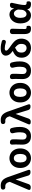

<svg xmlns="http://www.w3.org/2000/svg" viewBox="2169 -3021 866 5244"><g transform="rotate(-90 2602.0 -399.0)"><path d="M195 -50Q185 -22 161.5 -6.5Q138 9 109 7L81 5Q52 3 41 -15Q30 -33 42 -60L254 -557Q256 -560 256 -564.5Q256 -569 256 -573L253 -583Q240 -635 210.5 -661.5Q181 -688 143 -688Q133 -688 130 -688Q127 -688 124 -686Q97 -685 76.5 -694Q56 -703 48 -730Q41 -756 52.5 -779Q64 -802 91 -806Q96 -808 115 -810Q134 -812 160 -812Q253 -812 308.5 -754.5Q364 -697 401 -575L582 -61Q592 -33 580 -16.5Q568 0 539 0H511Q482 0 459 -17Q436 -34 428 -62L324 -401H320Z M903 14Q832 14 771 -20.5Q710 -55 673 -121Q636 -187 636 -280Q636 -373 673 -438.5Q710 -504 771 -539Q832 -574 903 -574Q974 -574 1035 -539Q1096 -504 1133 -438.5Q1170 -373 1170 -280Q1170 -187 1133 -121Q1096 -55 1035 -20.5Q974 14 903 14ZM903 -106Q962 -106 991 -153.5Q1020 -201 1020 -280Q1020 -359 991 -406.5Q962 -454 903 -454Q845 -454 816 -406.5Q787 -359 787 -280Q787 -200 816 -153Q845 -106 903 -106Z M1505 14Q1387 14 1330.5 -50Q1274 -114 1274 -220Q1274 -264 1276 -307Q1278 -350 1278 -393Q1278 -426 1277 -446.5Q1276 -467 1274 -496Q1272 -525 1287 -542.5Q1302 -560 1331 -560H1344Q1373 -560 1394 -542.5Q1415 -525 1417 -496Q1418 -486 1418.5 -464Q1419 -442 1419 -423Q1419 -398 1417.5 -362Q1416 -326 1414 -286Q1412 -246 1412 -209Q1412 -157 1439.5 -131.5Q1467 -106 1505 -106Q1554 -106 1582.5 -148.5Q1611 -191 1611 -284Q1611 -322 1608.5 -352Q1606 -382 1600.5 -412Q1595 -442 1586 -478Q1579 -507 1592.5 -528Q1606 -549 1634 -556L1650 -559Q1678 -565 1700 -552Q1722 -539 1728 -511Q1738 -474 1744 -441.5Q1750 -409 1753.5 -373.5Q1757 -338 1757 -290Q1757 -147 1691 -66.5Q1625 14 1505 14Z M1985 -50Q1975 -22 1951.5 -6.5Q1928 9 1899 7L1871 5Q1842 3 1831 -15Q1820 -33 1832 -60L2044 -557Q2046 -560 2046 -564.5Q2046 -569 2046 -573L2043 -583Q2030 -635 2000.5 -661.5Q1971 -688 1933 -688Q1923 -688 1920 -688Q1917 -688 1914 -686Q1887 -685 1866.5 -694Q1846 -703 1838 -730Q1831 -756 1842.5 -779Q1854 -802 1881 -806Q1886 -808 1905 -810Q1924 -812 1950 -812Q2043 -812 2098.5 -754.5Q2154 -697 2191 -575L2372 -61Q2382 -33 2370 -16.5Q2358 0 2329 0H2301Q2272 0 2249 -17Q2226 -34 2218 -62L2114 -401H2110Z M2693 14Q2622 14 2561 -20.5Q2500 -55 2463 -121Q2426 -187 2426 -280Q2426 -373 2463 -438.5Q2500 -504 2561 -539Q2622 -574 2693 -574Q2764 -574 2825 -539Q2886 -504 2923 -438.5Q2960 -373 2960 -280Q2960 -187 2923 -121Q2886 -55 2825 -20.5Q2764 14 2693 14ZM2693 -106Q2752 -106 2781 -153.5Q2810 -201 2810 -280Q2810 -359 2781 -406.5Q2752 -454 2693 -454Q2635 -454 2606 -406.5Q2577 -359 2577 -280Q2577 -200 2606 -153Q2635 -106 2693 -106Z M3295 14Q3177 14 3120.5 -50Q3064 -114 3064 -220Q3064 -264 3066 -307Q3068 -350 3068 -393Q3068 -426 3067 -446.5Q3066 -467 3064 -496Q3062 -525 3077 -542.5Q3092 -560 3121 -560H3134Q3163 -560 3184 -542.5Q3205 -525 3207 -496Q3208 -486 3208.5 -464Q3209 -442 3209 -423Q3209 -398 3207.5 -362Q3206 -326 3204 -286Q3202 -246 3202 -209Q3202 -157 3229.5 -131.5Q3257 -106 3295 -106Q3344 -106 3372.5 -148.5Q3401 -191 3401 -284Q3401 -322 3398.5 -352Q3396 -382 3390.5 -412Q3385 -442 3376 -478Q3369 -507 3382.5 -528Q3396 -549 3424 -556L3440 -559Q3468 -565 3490 -552Q3512 -539 3518 -511Q3528 -474 3534 -441.5Q3540 -409 3543.5 -373.5Q3547 -338 3547 -290Q3547 -147 3481 -66.5Q3415 14 3295 14Z M3907 14Q3838 14 3779 -16.5Q3720 -47 3684 -105Q3648 -163 3648 -243Q3648 -312 3671.5 -356Q3695 -400 3735 -429Q3775 -458 3823 -478L3834 -482Q3800 -506 3770.5 -535Q3741 -564 3722.5 -599Q3704 -634 3704 -678Q3704 -732 3752.5 -772Q3801 -812 3904 -812Q3962 -812 4003 -804.5Q4044 -797 4094 -783Q4119 -777 4129.5 -757Q4140 -737 4132 -711Q4125 -687 4105.5 -677Q4086 -667 4061 -674Q4015 -688 3980.5 -695Q3946 -702 3903 -702Q3870 -702 3855.5 -691.5Q3841 -681 3841 -665Q3841 -642 3863.5 -619.5Q3886 -597 3922.5 -572Q3959 -547 4001 -516Q4051 -480 4088.5 -443Q4126 -406 4147.5 -360Q4169 -314 4169 -252Q4169 -173 4137.5 -113Q4106 -53 4047.5 -19.5Q3989 14 3907 14ZM3914 -426Q3911 -411 3889 -399Q3858 -386 3835 -368Q3812 -350 3800 -321Q3788 -292 3788 -245Q3788 -178 3825 -142Q3862 -106 3911 -106Q3964 -106 3994.5 -142.5Q4025 -179 4025 -252Q4025 -311 3993.5 -351.5Q3962 -392 3914 -426Z M4440 14Q4356 14 4325 -33Q4294 -80 4294 -159V-495Q4294 -524 4312 -542Q4330 -560 4359 -560H4378Q4407 -560 4424.5 -542Q4442 -524 4440 -495Q4437 -404 4434.5 -318Q4432 -232 4432 -153Q4432 -126 4443.5 -116Q4455 -106 4477 -106L4483 -107Q4495 -109 4504.5 -103Q4514 -97 4516 -84L4520 -58Q4524 -34 4512.5 -13Q4501 8 4477 11Q4474 12 4465.5 13Q4457 14 4440 14Z M4807 14Q4707 14 4646 -62.5Q4585 -139 4585 -276Q4585 -370 4620 -436.5Q4655 -503 4711.5 -538.5Q4768 -574 4832 -574Q4881 -574 4923 -545.5Q4965 -517 4991 -452H4995L5003 -496Q5008 -525 5029 -542.5Q5050 -560 5079 -560H5095Q5124 -560 5138 -543Q5152 -526 5145 -497Q5125 -405 5106 -315.5Q5087 -226 5087 -159Q5087 -130 5102.5 -118Q5118 -106 5141 -106Q5146 -106 5147 -106Q5148 -106 5150 -106Q5163 -108 5172.5 -102.5Q5182 -97 5183 -83L5188 -58Q5192 -34 5180.5 -13Q5169 8 5145 11Q5141 12 5132 13Q5123 14 5106 14Q5051 14 5016.5 -9Q4982 -32 4972 -85H4967Q4909 14 4807 14ZM4841 -107Q4869 -107 4894.5 -125Q4920 -143 4937.5 -174Q4955 -205 4957 -242L4964 -341Q4945 -402 4916.5 -427.5Q4888 -453 4853 -453Q4824 -453 4797 -434Q4770 -415 4753 -376.5Q4736 -338 4736 -277Q4736 -191 4764 -149Q4792 -107 4841 -107Z"/></g></svg>

Font: Chiron GoRound TC
Style: Bold
Weight: 700
Designer: Ryoko NISHIZUKA 西塚涼子 (kana, bopomofo & ideographs); Paul D. Hunt (Latin, Greek & Cyrillic); Sandoll Communications 산돌커뮤니
Foundry: Adobe
Version: Version 1.000;hotconv 1.1.1;makeotfexe 2.6.0